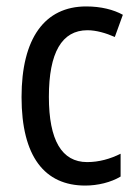

<svg xmlns="http://www.w3.org/2000/svg" viewBox="-20 -567 427 597"><path d="M245 10C284 10 325 0 355 -18V-89C323 -73 288 -63 251 -63C172 -63 132 -131 132 -266C132 -403 172 -473 252 -473C279 -473 310 -464 337 -452L362 -521C333 -537 294 -547 248 -547C119 -547 47 -448 47 -265C47 -80 119 10 245 10Z"/></svg>

Font: Noto Sans Lao UI Cond
Style: Regular
Weight: 400
Width: 3
Designer: Monotype Design Team
Foundry: Monotype Imaging Inc.
Version: Version 2.000